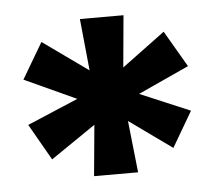

<svg xmlns="http://www.w3.org/2000/svg" viewBox="-37 -763 496 443"><g transform="rotate(-5 211.5 -542.0)"><path d="M164 -360 175 -478 71 -407 23 -491 141 -541 21 -596 70 -679 175 -604 163 -724H264L253 -604L353 -678L402 -594L284 -540L400 -491L352 -409L253 -480L266 -360Z"/></g></svg>

Font: Lexend Deca SemiBold
Style: Regular
Weight: 600
Designer: Bonnie Shaver-Troup, Thomas Jockin
Foundry: Lexend
Version: Version 1.008; ttfautohint (v1.8.4.7-5d5b)